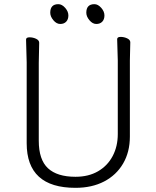

<svg xmlns="http://www.w3.org/2000/svg" viewBox="-20 -885 750 921"><path d="M342 16Q108 16 108 -198V-586L105 -695Q105 -706 121.5 -706Q138 -706 153 -699Q168 -692 168 -680L166 -584V-210Q166 -119 210 -78Q254 -37 342 -37Q405 -37 450.5 -63.5Q496 -90 520.5 -136.5Q545 -183 545 -242V-595L542 -697Q542 -708 558.5 -708Q575 -708 590 -701Q605 -694 605 -682Q605 -682 603 -594V-230Q603 -156 570.5 -100.5Q538 -45 479.5 -14.5Q421 16 342 16ZM221 -824Q221 -865 260 -865Q277 -865 292.5 -847.5Q308 -830 308 -811Q308 -792 297.5 -781Q287 -770 269 -770Q251 -770 236 -788Q221 -806 221 -824ZM394 -824Q394 -865 433 -865Q450 -865 465.5 -847.5Q481 -830 481 -811Q481 -792 470.5 -781Q460 -770 442 -770Q424 -770 409 -788Q394 -806 394 -824Z"/></svg>

Font: LXGW WenKai TC Light
Style: Regular
Weight: 300
Designer: LXGW / Fontworks Inc.
Foundry: LXGW / Fontworks Inc.
Version: Version 1.330